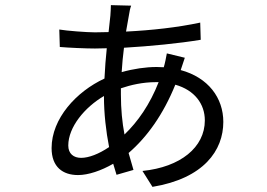

<svg xmlns="http://www.w3.org/2000/svg" viewBox="-20 -683 1040 748"><path d="M598 -363C564 -276 517 -209 465 -159C456 -206 451 -258 451 -315V-339C489 -352 536 -363 588 -363ZM700 -458 630 -475C628 -463 622 -433 618 -421L590 -422C548 -422 500 -415 454 -402C456 -434 459 -467 463 -497C565 -503 678 -514 762 -528L760 -595C671 -576 571 -565 471 -560L482 -622C484 -636 487 -651 491 -661L412 -663C412 -653 411 -636 410 -622L403 -558L350 -557C318 -557 240 -563 211 -568L213 -500C247 -497 314 -494 350 -494L396 -495C392 -458 389 -418 387 -377C277 -326 181 -221 181 -106C181 -32 225 -1 284 -1C324 -1 374 -18 421 -45L434 -2L500 -21L481 -87C553 -149 616 -237 663 -353C738 -332 778 -278 778 -214C778 -109 683 -32 535 -17L574 45C774 12 850 -97 850 -208C850 -302 791 -381 684 -410ZM385 -309V-307C385 -241 393 -171 405 -110C365 -83 326 -68 296 -68C267 -68 246 -84 246 -116C246 -188 310 -265 385 -309Z"/></svg>

Font: Noto Sans CJK JP
Style: Regular
Weight: 400
Designer: Ryoko NISHIZUKA 西塚涼子 (kana, bopomofo & ideographs); Paul D. Hunt (Latin, Greek & Cyrillic); Sandoll Communications 산돌커뮤니
Foundry: Adobe
Version: Version 2.004;hotconv 1.0.118;makeotfexe 2.5.65603